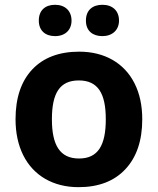

<svg xmlns="http://www.w3.org/2000/svg" viewBox="-20 -772 659 802"><path d="M142.1 -686C142.1 -645 168.5 -621.1 210 -621.1C252.4 -621.1 278.8 -647 278.8 -686C278.8 -725.6 252.9 -752 210 -752C168.5 -752 142.1 -728.5 142.1 -686ZM338.9 -686C338.9 -641.6 368.7 -621.1 407.7 -621.1C449.2 -621.1 477.1 -646.5 477.1 -686C477.1 -727.1 450.2 -752 407.7 -752C368.7 -752 338.9 -731.4 338.9 -686ZM574.2 -273.9C574.2 -331.1 563.5 -381.3 542 -423.8C499 -509.3 416 -556.2 311 -556.2C226.6 -556.2 161.1 -531.2 114.7 -481.9C68.4 -432.6 44.9 -363.3 44.9 -273.9C44.9 -216.8 55.7 -166.5 77.1 -123.5C120.1 -37.6 203.1 9.8 308.1 9.8C391.6 9.8 457 -15.1 503.9 -65.4C550.8 -115.7 574.2 -185.1 574.2 -273.9ZM196.8 -273.9C196.8 -382.8 229.5 -436 309.1 -436C389.2 -436 421.9 -381.8 421.9 -273.9C421.9 -165 389.6 -109.9 310.1 -109.9C230 -109.9 196.8 -166 196.8 -273.9Z"/></svg>

Font: Noto Reveo Sans
Style: Bold
Weight: 700
Designer: Monotype Design team
Foundry: Monotype Imaging Inc.
Version: Version 1.04